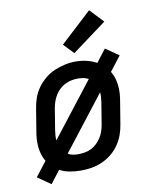

<svg xmlns="http://www.w3.org/2000/svg" viewBox="-91 -854 782 973"><g transform="rotate(-10 300.0 -367.5)"><path d="M95 50 27 3 85 -72Q75 -88 69 -107.5Q63 -127 61 -147.5Q59 -168 60.5 -189Q62 -210 66 -231L84 -341Q88 -368 97.5 -395Q107 -422 124 -445.5Q141 -469 164 -488Q187 -507 213.5 -518Q240 -529 267 -535Q294 -541 322 -541Q351 -541 378.5 -534.5Q406 -528 430 -515L480 -580L548 -533L490 -458Q500 -442 506 -422.5Q512 -403 514 -382.5Q516 -362 514.5 -341Q513 -320 509 -299L491 -189Q487 -162 477.5 -135.5Q468 -109 451.5 -85Q435 -61 412 -42.5Q389 -24 362.5 -12.5Q336 -1 308.5 3.5Q281 8 254 8Q225 8 197 3Q169 -2 145 -15ZM157 -164 373 -442Q361 -449 347 -451.5Q333 -454 318 -454Q301 -454 284.5 -450.5Q268 -447 252 -439Q236 -431 223 -418.5Q210 -406 201 -391Q192 -376 186.5 -360Q181 -344 178 -327L160 -217Q158 -204 157 -190.5Q156 -177 157 -164ZM255 -76Q272 -76 289 -79Q306 -82 322 -90Q338 -98 351 -110.5Q364 -123 373.5 -138Q383 -153 388.5 -169.5Q394 -186 397 -203L415 -313Q417 -326 418 -339.5Q419 -353 418 -366L202 -88Q213 -81 227 -78.5Q241 -76 255 -76Q255 -76 255 -76Q255 -76 255 -76ZM324 -584 274 -636 435 -785 501 -715Z"/></g></svg>

Font: Iosevka Slab MdExObl
Style: Regular
Weight: 500
Width: 7
Italic angle: -9°
Monospace: yes
Designer: Belleve Invis
Foundry: Belleve Invis
Version: Version 11.1.1; ttfautohint (v1.8.3)